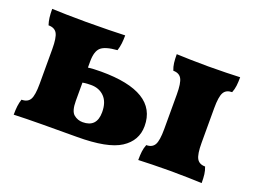

<svg xmlns="http://www.w3.org/2000/svg" viewBox="-78 -624 1044 791"><g transform="rotate(20 444.0 -229.0)"><path d="M33 3Q33 -19 35 -35Q37 -51 42 -66Q69 -66 79.5 -84.5Q90 -103 90 -153V-305Q90 -355 79.5 -373.5Q69 -392 42 -392Q37 -407 35 -423Q33 -439 33 -461Q55 -460 95 -459Q135 -458 183 -458Q232 -458 281 -459Q330 -460 353 -461Q353 -442 351 -425Q349 -408 344 -393Q291 -389 272.5 -372Q254 -355 254 -311V-284Q277 -287 311 -287Q556 -287 556 -137Q556 -73 499.5 -36.5Q443 0 309 0Q233 0 158 0.5Q83 1 33 3ZM579 3Q579 -19 581 -35Q583 -51 589 -66Q615 -66 625.5 -84.5Q636 -103 636 -153V-305Q636 -355 625.5 -373.5Q615 -392 589 -392Q583 -407 581 -423Q579 -439 579 -461Q602 -460 640 -459Q678 -458 718 -458Q758 -458 796.5 -459Q835 -460 857 -461Q857 -439 855 -423Q853 -407 847 -392Q821 -392 810.5 -373.5Q800 -355 800 -305V-153Q800 -103 810.5 -84.5Q821 -66 847 -66Q853 -51 855 -35Q857 -19 857 3Q835 2 796.5 1Q758 0 718 0Q678 0 640 1Q602 2 579 3ZM254 -138Q254 -93 271 -79Q288 -65 310 -65Q372 -65 372 -131Q372 -175 349.5 -198Q327 -221 291 -221Q284 -221 274.5 -220.5Q265 -220 254 -218Z"/></g></svg>

Font: Vollkorn ExtraBold
Style: Regular
Weight: 800
Designer: Friedrich Althausen
Foundry: Friedrich Althausen
Version: Version 5.000; ttfautohint (v1.8.3)